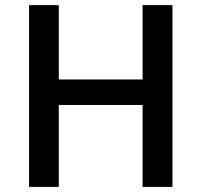

<svg xmlns="http://www.w3.org/2000/svg" viewBox="-20 -734 791 754"><path d="M657.2 0H540V-321.8H210.9V0H94.2V-713.9H210.9V-421.9H540V-713.9H657.2Z"/></svg>

Font: f1_4961           
Style: Regular
Weight: 600
Foundry: Ascender Corporation
Version: Version 1.10